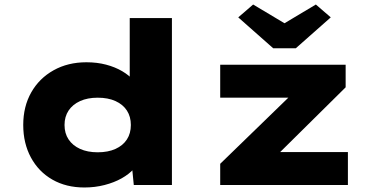

<svg xmlns="http://www.w3.org/2000/svg" viewBox="-20 -820 1651 851"><path d="M354 11Q273 11 212 -24Q151 -59 117 -122Q83 -185 83 -266Q83 -348 118.5 -410.5Q154 -473 217.5 -508.5Q281 -544 363 -544Q410 -544 450 -533.5Q490 -523 521.5 -504.5Q553 -486 573 -462.5Q593 -439 598 -413L555 -401V-740H742V0H573L560 -132L597 -120Q593 -94 572.5 -71Q552 -48 519 -29.5Q486 -11 443.5 0Q401 11 354 11ZM413 -145Q459 -145 492 -160Q525 -175 542.5 -202Q560 -229 560 -266Q560 -303 542.5 -330Q525 -357 492 -372Q459 -387 413 -387Q368 -387 335 -372Q302 -357 284 -330Q266 -303 266 -266Q266 -229 284 -202Q302 -175 335 -160Q368 -145 413 -145ZM956 0V-94L1329 -456L1340 -387H956V-533H1512V-433L1159 -84L1145 -146H1522V0ZM1191 -606 1036 -743 1102 -800 1256 -708H1226L1380 -800L1446 -743L1291 -606Z"/></svg>

Font: Lexend Mega ExtraBold
Style: Regular
Weight: 800
Designer: Bonnie Shaver-Troup, Thomas Jockin
Foundry: Lexend
Version: Version 1.007